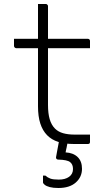

<svg xmlns="http://www.w3.org/2000/svg" viewBox="-20 -720 540 960"><path d="M50 -526H419Q424 -526 427 -523Q430 -520 430 -515Q430 -509 430 -503Q430 -497 430 -491.5Q430 -486 430 -479H61Q59 -479 57 -480Q55 -481 53.5 -482.5Q52 -484 51 -486Q50 -488 50 -490Q50 -497 50 -502.5Q50 -508 50 -514Q50 -520 50 -526ZM430 -47Q430 -38 430 -29Q430 -20 430 -11Q430 -5 427.5 -2.5Q425 0 419 0Q410 0 401.5 0Q393 0 384.5 0Q376 0 367.5 0Q359 0 350 0Q305 0 271.5 -10.5Q238 -21 215.5 -44Q193 -67 181.5 -102.5Q170 -138 170 -189Q170 -239 170 -289Q170 -339 170 -389Q170 -439 170 -489.5Q170 -540 170 -591Q170 -618 170 -645.5Q170 -673 170 -700Q180 -700 189.5 -700Q199 -700 209 -700Q212 -700 214.5 -698.5Q217 -697 218.5 -694.5Q220 -692 220 -689Q220 -627 220 -565.5Q220 -504 220 -442Q220 -380 220 -318.5Q220 -257 220 -195Q220 -153 228.5 -124Q237 -95 255 -77Q271 -61 295.5 -54Q320 -47 354 -47Q364 -47 374.5 -47Q385 -47 395 -47Q405 -47 415 -47ZM321 -22Q320 -16 318.5 -9Q317 -2 315.5 4.5Q314 11 313 18Q312 25 310 31L308 42Q346 44 368 65Q390 86 390 124Q390 165 359 192.5Q328 220 272 220Q246 220 229 215.5Q212 211 203.5 204Q195 197 195 192Q195 184 195 178.5Q195 173 195 168Q195 163 195 158H207Q218 168 232 173Q246 178 274 178Q306 178 325.5 164Q345 150 345 125Q345 102 330.5 90.5Q316 79 271 78Q266 78 263 75Q260 72 260 67Q262 57 263.5 47.5Q265 38 267 28.5Q269 19 270.5 10Q272 1 274 -9Q275 -16 278.5 -18.5Q282 -21 291.5 -21.5Q301 -22 321 -22Z"/></svg>

Font: Recursive Light
Style: Regular
Weight: 300
Version: Version 1.085